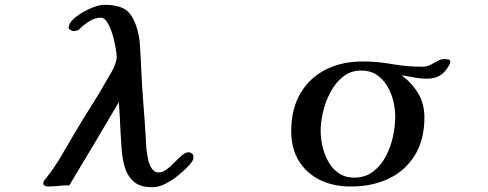

<svg xmlns="http://www.w3.org/2000/svg" viewBox="-20 -778 2040 803"><path d="M789 -123Q789 -111 784 -103.5Q779 -96 772 -88Q754 -68 728 -46.5Q702 -25 673 -10Q644 5 616 5Q567 5 540.5 -17.5Q514 -40 503 -75.5Q492 -111 489 -151Q486 -191 484 -227Q483 -259 481 -289.5Q479 -320 477 -351Q375 -177 270 -3Q247 -3 224 -0.5Q201 2 178 2Q173 2 167 -1.5Q161 -5 161 -11Q161 -17 164.5 -22.5Q168 -28 172 -32Q208 -77 237 -127Q266 -177 295 -226Q327 -280 361 -333.5Q395 -387 426 -442Q437 -460 447.5 -478.5Q458 -497 464 -517Q466 -522 467 -528Q468 -534 468 -540Q468 -552 463.5 -578.5Q459 -605 450.5 -634Q442 -663 429.5 -683.5Q417 -704 402 -704Q377 -704 354 -689.5Q331 -675 314 -658Q310 -654 307 -652Q303 -651 297.5 -649.5Q292 -648 287 -648Q283 -648 275 -652.5Q267 -657 267 -661Q267 -678 284 -695Q301 -712 326 -726.5Q351 -741 375.5 -749.5Q400 -758 415 -758Q466 -758 497 -742.5Q528 -727 547 -677Q563 -635 566 -581.5Q569 -528 571 -484Q574 -411 580 -339Q586 -267 590 -195Q591 -185 591 -175.5Q591 -166 592 -156Q594 -140 598.5 -116.5Q603 -93 611 -79Q616 -70 624 -63.5Q632 -57 643 -57Q660 -57 677 -69.5Q694 -82 710 -99Q726 -116 741 -128.5Q756 -141 768 -141Q776 -141 782.5 -136Q789 -131 789 -123Z M1633 -289Q1633 -321 1625 -355Q1617 -389 1599.5 -418Q1582 -447 1555.5 -465Q1529 -483 1491 -483Q1447 -483 1415 -457.5Q1383 -432 1362 -392.5Q1341 -353 1331 -309.5Q1321 -266 1321 -230Q1321 -199 1329 -165Q1337 -131 1353.5 -101.5Q1370 -72 1397 -53.5Q1424 -35 1461 -35Q1507 -35 1540 -60Q1573 -85 1593.5 -124Q1614 -163 1623.5 -207Q1633 -251 1633 -289ZM1863 -518Q1863 -511 1857 -503Q1841 -475 1820 -462Q1799 -449 1766 -449Q1739 -449 1712.5 -454Q1686 -459 1660 -463Q1704 -430 1729.5 -386.5Q1755 -343 1755 -287Q1755 -194 1715.5 -129.5Q1676 -65 1607 -31.5Q1538 2 1447 2Q1375 2 1319 -25Q1263 -52 1230.5 -104Q1198 -156 1198 -230Q1198 -321 1235.5 -386Q1273 -451 1340.5 -486Q1408 -521 1497 -521Q1558 -521 1619.5 -510Q1681 -499 1745 -499Q1766 -499 1781 -507Q1796 -515 1810 -523Q1824 -531 1839 -531Q1846 -531 1854.5 -529.5Q1863 -528 1863 -518Z"/></svg>

Font: Kaisei Opti
Style: Bold
Weight: 700
Designer: Font-Kai, 金井和夫
Foundry: KAZUO KANAI
Version: Version 5.003